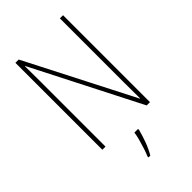

<svg xmlns="http://www.w3.org/2000/svg" viewBox="-277 -804 1115 1115"><g transform="rotate(-45 281.0 -246.5)"><path d="M477 0H450L113 -661H111Q111 -634 111.5 -605Q112 -576 112 -534V0H86V-714H113L450 -56H452Q452 -91 451.5 -127.5Q451 -164 451 -190V-714H477ZM318 70Q309 106 294 146.5Q279 187 259 221H244V212Q252 195 261 167Q270 139 278 110Q286 81 288 61H318Z"/></g></svg>

Font: Noto Sans Georgian Condensed Thin
Style: Regular
Weight: 100
Width: 3
Designer: Monotype Design Team, Akaki Razmadze
Foundry: Google LLC
Version: Version 2.005; ttfautohint (v1.8.4.7-5d5b)